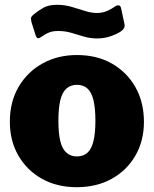

<svg xmlns="http://www.w3.org/2000/svg" viewBox="-20 -769 640 799"><path d="M299 10Q217 10 154.5 -25Q92 -60 56.5 -121.5Q21 -183 21 -262Q21 -346 58 -408.5Q95 -471 158 -505.5Q221 -540 300 -540Q384 -540 446.5 -504Q509 -468 544 -405.5Q579 -343 579 -262Q579 -183 543.5 -121.5Q508 -60 445 -25Q382 10 299 10ZM300 -118Q327 -118 344 -133.5Q361 -149 369 -182Q377 -215 377 -266Q377 -319 369 -352Q361 -385 344 -400.5Q327 -416 300 -416Q274 -416 256.5 -400.5Q239 -385 231 -352Q223 -319 223 -266Q223 -214 231 -181.5Q239 -149 256.5 -133.5Q274 -118 300 -118ZM484 -639Q468 -628 441.5 -618.5Q415 -609 384 -609Q355 -609 328.5 -617Q302 -625 276.5 -632.5Q251 -640 222 -640Q201 -640 186 -634.5Q171 -629 151 -615Q143 -609 137.5 -610Q132 -611 128 -623L111 -677Q109 -685 108.5 -691.5Q108 -698 119 -708Q138 -724 160 -736.5Q182 -749 217 -749Q249 -749 278 -740.5Q307 -732 333.5 -723.5Q360 -715 383 -715Q407 -715 427 -724Q447 -733 460 -743Q468 -748 475 -746.5Q482 -745 484 -734L498 -669Q502 -652 484 -639Z"/></svg>

Font: Libre Franklin Black
Style: Regular
Weight: 900
Designer: Pablo Impallari, Rodrigo Fuenzalida, Nhung Nguyen
Foundry: Impallari Type
Version: Version 3.000